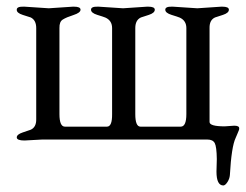

<svg xmlns="http://www.w3.org/2000/svg" viewBox="-20 -423 745 582"><path d="M608.9 0H106.9L54.2 2.9Q31.2 2.9 30.8 -6.3Q30.8 -15.6 48.8 -21.5Q66.9 -27.3 73.2 -29.8Q90.3 -37.6 89.8 -62V-337.9Q89.8 -361.8 73.2 -370.1Q67.4 -372.1 48.8 -377.9Q30.3 -383.8 30.8 -393.6Q30.8 -403.3 50.8 -402.8H54.2L127.9 -397.9L201.2 -402.8H204.1Q224.1 -402.8 224.1 -393.6Q224.1 -384.3 202.6 -377.4Q181.2 -370.6 170.4 -363.8Q159.7 -357.4 160.2 -337.9V-77.1Q160.2 -39.1 176.8 -39.1H304.2Q320.3 -39.1 319.8 -77.1V-337.9Q319.8 -360.4 299.8 -369.6Q293.9 -372.1 274.9 -377.9Q255.9 -383.8 255.9 -393.6Q255.9 -403.3 275.9 -402.8H278.8L353 -397.9L425.8 -402.8H429.2Q449.2 -402.8 449.2 -393.6Q449.2 -383.8 431.2 -377.9Q413.1 -372.1 407.2 -370.1Q390.1 -362.3 390.1 -337.9V-77.1Q390.1 -39.1 405.8 -39.1H527.8Q544.9 -39.1 544.9 -77.1V-337.9Q544.9 -360.4 524.9 -369.6Q519 -372.1 500 -377.9Q481 -383.8 481 -393.6Q481 -403.3 501 -402.8H503.9L578.1 -397.9L650.9 -402.8H653.8Q673.8 -402.8 673.8 -393.6Q673.8 -383.8 655.8 -377.9Q637.7 -372.1 631.8 -370.1Q614.7 -362.3 615.2 -337.9V-53.2Q615.2 -40 661.1 -40L689.9 -42Q705.1 -42 705.1 -34.2Q705.1 -30.3 704.1 -28.3Q703.1 -26.4 699.7 -17.6Q696.3 -9.8 694.3 -4.9Q681.6 21.5 676.8 107.9Q675.8 119.1 669.4 128.9Q663.1 138.7 657.2 139.2Q636.2 139.2 636.2 97.2L637.2 59.1Q636.7 21.5 630.9 10.7Q625 0 608.9 0Z"/></svg>

Font: EBGaramond
Style: Regular
Weight: 400
Version: Version 000.012g